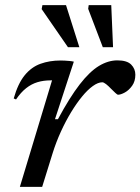

<svg xmlns="http://www.w3.org/2000/svg" viewBox="-20 -729 548 749"><path d="M183 -415.5Q182 -415.5 180.5 -415.5Q179 -415.5 177.5 -415.5Q150 -415.5 126.5 -408.5Q103 -401.5 82.2 -385.2Q61.5 -369 42.5 -341L33.5 -345Q50 -403 76.2 -435.2Q102.5 -467.5 138 -480.2Q173.5 -493 216 -493Q224.5 -493 233 -492.5Q241.5 -492 250.5 -491.2Q259.5 -490.5 268 -488.5L194.5 -264H206Q252 -349.5 291 -399.8Q330 -450 366 -471.8Q402 -493.5 438 -493.5Q475.5 -493.5 491.8 -477Q508 -460.5 508 -437.5Q508 -412 495.5 -394.5Q483 -377 467 -368.2Q451 -359.5 440.5 -359.5Q437.5 -359.5 430 -366.5Q422.5 -373.5 412.5 -383.5Q403 -393.5 393.8 -400.8Q384.5 -408 379 -408Q362.5 -408 342 -393.2Q321.5 -378.5 300 -352.2Q278.5 -326 257.2 -291Q236 -256 217.5 -215.5Q199 -175 185.5 -132L144.5 0H57.5ZM289.5 -545H245L142.5 -693.5L145.5 -709H237.5ZM421 -545H381L324 -694.5L326 -709H414Z"/></svg>

Font: Newsreader 10pt
Style: Italic
Weight: 400
Italic angle: -17°
Version: Version 1.003